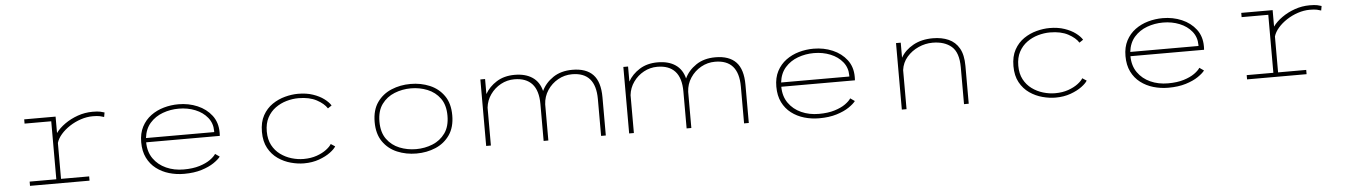

<svg xmlns="http://www.w3.org/2000/svg" viewBox="-25 -970 10076 1438"><g transform="rotate(-5 5012.5 -250.5)"><path d="M159.5 0V-32H360V-468H159.5V-500H395.5V-376.5Q421.5 -412.5 465 -443.2Q508.5 -474 562.5 -493Q616.5 -512 675 -512Q711.5 -512 731.2 -507.8Q751 -503.5 763.5 -499L757.5 -465.5Q745.5 -470 726.5 -474.2Q707.5 -478.5 673 -478.5Q628 -478.5 582.8 -463.5Q537.5 -448.5 498.5 -423Q459.5 -397.5 432.2 -366Q405 -334.5 395.5 -302V-32H607V0Z M1317.5 11Q1259 11 1205.2 -4.8Q1151.5 -20.5 1109 -53Q1066.5 -85.5 1042 -135.2Q1017.5 -185 1017.5 -253Q1017.5 -320 1043.2 -369Q1069 -418 1112.2 -449.8Q1155.5 -481.5 1209.2 -496.8Q1263 -512 1319.5 -512Q1396.5 -512 1462.5 -483.8Q1528.5 -455.5 1568.8 -402.8Q1609 -350 1609 -275.5Q1609 -270.5 1608.8 -262.2Q1608.5 -254 1608 -249H1054.5Q1055 -177 1090.8 -126.2Q1126.5 -75.5 1185.8 -48.8Q1245 -22 1317.5 -22Q1386.5 -22 1436.5 -37.5Q1486.5 -53 1517.5 -75.2Q1548.5 -97.5 1561 -117.5L1594 -94.5Q1578.5 -73.5 1542 -48.8Q1505.5 -24 1449 -6.5Q1392.5 11 1317.5 11ZM1319 -479Q1256 -479 1198.8 -458Q1141.5 -437 1102.8 -393.2Q1064 -349.5 1056 -281H1569V-289.5Q1569 -347.5 1534.5 -390.2Q1500 -433 1443 -456Q1386 -479 1319 -479Z M2219 11Q2172 11 2120.8 -2.8Q2069.5 -16.5 2025 -47.2Q1980.5 -78 1952.8 -128.2Q1925 -178.5 1925 -251Q1925 -324.5 1952.8 -374.5Q1980.5 -424.5 2025 -454.8Q2069.5 -485 2120.8 -498.5Q2172 -512 2219 -512Q2282 -512 2331 -495.2Q2380 -478.5 2413.2 -453.5Q2446.5 -428.5 2462 -403L2433 -383.5Q2410 -420.5 2355.5 -449.8Q2301 -479 2219 -479Q2174.5 -479 2129 -466Q2083.5 -453 2045.5 -425.5Q2007.5 -398 1984.5 -354.8Q1961.5 -311.5 1961.5 -251Q1961.5 -191 1984.5 -147.8Q2007.5 -104.5 2045.5 -76.8Q2083.5 -49 2129 -35.5Q2174.5 -22 2219 -22Q2274 -22 2317.5 -37.2Q2361 -52.5 2390.2 -74.5Q2419.5 -96.5 2430.5 -116L2462 -95.5Q2451 -76 2417.5 -51Q2384 -26 2333 -7.5Q2282 11 2219 11Z M3064.5 11Q2987 11 2920.2 -17Q2853.5 -45 2813 -103.2Q2772.5 -161.5 2772.5 -251Q2772.5 -341 2813.2 -398.8Q2854 -456.5 2920.5 -484.2Q2987 -512 3064.5 -512Q3142.5 -512 3208.8 -484Q3275 -456 3315.5 -398.2Q3356 -340.5 3356 -251Q3356 -161.5 3315.5 -103.2Q3275 -45 3208.8 -17Q3142.5 11 3064.5 11ZM3064.5 -22Q3130.5 -22 3188.8 -45.5Q3247 -69 3283.5 -119.5Q3320 -170 3320 -251Q3320 -331.5 3283.5 -381.8Q3247 -432 3188.5 -455.5Q3130 -479 3064.5 -479Q2999.5 -479 2940.8 -455.5Q2882 -432 2845.2 -381.8Q2808.5 -331.5 2808.5 -251Q2808.5 -170 2845.2 -119.5Q2882 -69 2940.5 -45.5Q2999 -22 3064.5 -22Z M3589 0V-500H3624.5V-387Q3654.5 -440.5 3711.2 -476.2Q3768 -512 3847.5 -512Q3928.5 -512 3980.5 -477Q4032.5 -442 4049.5 -373Q4077 -432 4136.2 -472Q4195.5 -512 4281.5 -512Q4384.5 -512 4436.5 -457.8Q4488.5 -403.5 4488.5 -287V0H4453V-277Q4453 -479 4276 -479Q4219.5 -479 4170.5 -451.5Q4121.5 -424 4090.5 -377Q4059.5 -330 4056.5 -272V0H4021V-277Q4021 -379 3975.5 -429Q3930 -479 3842 -479Q3787.5 -479 3740.2 -453.2Q3693 -427.5 3661.8 -383.5Q3630.5 -339.5 3624.5 -285V0Z M4664 0V-500H4699.5V-387Q4729.5 -440.5 4786.2 -476.2Q4843 -512 4922.5 -512Q5003.5 -512 5055.5 -477Q5107.5 -442 5124.5 -373Q5152 -432 5211.2 -472Q5270.5 -512 5356.5 -512Q5459.5 -512 5511.5 -457.8Q5563.5 -403.5 5563.5 -287V0H5528V-277Q5528 -479 5351 -479Q5294.5 -479 5245.5 -451.5Q5196.5 -424 5165.5 -377Q5134.5 -330 5131.5 -272V0H5096V-277Q5096 -379 5050.5 -429Q5005 -479 4917 -479Q4862.5 -479 4815.2 -453.2Q4768 -427.5 4736.8 -383.5Q4705.5 -339.5 4699.5 -285V0Z M6092.5 11Q6034 11 5980.2 -4.8Q5926.5 -20.5 5884 -53Q5841.5 -85.5 5817 -135.2Q5792.5 -185 5792.5 -253Q5792.5 -320 5818.2 -369Q5844 -418 5887.2 -449.8Q5930.5 -481.5 5984.2 -496.8Q6038 -512 6094.5 -512Q6171.5 -512 6237.5 -483.8Q6303.5 -455.5 6343.8 -402.8Q6384 -350 6384 -275.5Q6384 -270.5 6383.8 -262.2Q6383.5 -254 6383 -249H5829.5Q5830 -177 5865.8 -126.2Q5901.5 -75.5 5960.8 -48.8Q6020 -22 6092.5 -22Q6161.5 -22 6211.5 -37.5Q6261.5 -53 6292.5 -75.2Q6323.5 -97.5 6336 -117.5L6369 -94.5Q6353.5 -73.5 6317 -48.8Q6280.5 -24 6224 -6.5Q6167.5 11 6092.5 11ZM6094 -479Q6031 -479 5973.8 -458Q5916.5 -437 5877.8 -393.2Q5839 -349.5 5831 -281H6344V-289.5Q6344 -347.5 6309.5 -390.2Q6275 -433 6218 -456Q6161 -479 6094 -479Z M6714 0V-500H6749.5V-387Q6781 -442.5 6843.5 -477.2Q6906 -512 6991.5 -512Q7058 -512 7109 -489.5Q7160 -467 7188.5 -417.2Q7217 -367.5 7217 -284.5V0H7181.5V-277Q7181.5 -388.5 7128.8 -433.8Q7076 -479 6986.5 -479Q6932 -479 6880.5 -456Q6829 -433 6793 -391.5Q6757 -350 6749.5 -294V0Z M7869 11Q7822 11 7770.8 -2.8Q7719.5 -16.5 7675 -47.2Q7630.5 -78 7602.8 -128.2Q7575 -178.5 7575 -251Q7575 -324.5 7602.8 -374.5Q7630.5 -424.5 7675 -454.8Q7719.5 -485 7770.8 -498.5Q7822 -512 7869 -512Q7932 -512 7981 -495.2Q8030 -478.5 8063.2 -453.5Q8096.5 -428.5 8112 -403L8083 -383.5Q8060 -420.5 8005.5 -449.8Q7951 -479 7869 -479Q7824.5 -479 7779 -466Q7733.5 -453 7695.5 -425.5Q7657.5 -398 7634.5 -354.8Q7611.5 -311.5 7611.5 -251Q7611.5 -191 7634.5 -147.8Q7657.5 -104.5 7695.5 -76.8Q7733.5 -49 7779 -35.5Q7824.5 -22 7869 -22Q7924 -22 7967.5 -37.2Q8011 -52.5 8040.2 -74.5Q8069.5 -96.5 8080.5 -116L8112 -95.5Q8101 -76 8067.5 -51Q8034 -26 7983 -7.5Q7932 11 7869 11Z M8717.5 11Q8659 11 8605.2 -4.8Q8551.5 -20.5 8509 -53Q8466.5 -85.5 8442 -135.2Q8417.5 -185 8417.5 -253Q8417.5 -320 8443.2 -369Q8469 -418 8512.2 -449.8Q8555.5 -481.5 8609.2 -496.8Q8663 -512 8719.5 -512Q8796.5 -512 8862.5 -483.8Q8928.5 -455.5 8968.8 -402.8Q9009 -350 9009 -275.5Q9009 -270.5 9008.8 -262.2Q9008.5 -254 9008 -249H8454.5Q8455 -177 8490.8 -126.2Q8526.5 -75.5 8585.8 -48.8Q8645 -22 8717.5 -22Q8786.5 -22 8836.5 -37.5Q8886.5 -53 8917.5 -75.2Q8948.5 -97.5 8961 -117.5L8994 -94.5Q8978.5 -73.5 8942 -48.8Q8905.5 -24 8849 -6.5Q8792.5 11 8717.5 11ZM8719 -479Q8656 -479 8598.8 -458Q8541.5 -437 8502.8 -393.2Q8464 -349.5 8456 -281H8969V-289.5Q8969 -347.5 8934.5 -390.2Q8900 -433 8843 -456Q8786 -479 8719 -479Z M9309.5 0V-32H9510V-468H9309.5V-500H9545.5V-376.5Q9571.5 -412.5 9615 -443.2Q9658.5 -474 9712.5 -493Q9766.5 -512 9825 -512Q9861.5 -512 9881.2 -507.8Q9901 -503.5 9913.5 -499L9907.5 -465.5Q9895.5 -470 9876.5 -474.2Q9857.5 -478.5 9823 -478.5Q9778 -478.5 9732.8 -463.5Q9687.5 -448.5 9648.5 -423Q9609.5 -397.5 9582.2 -366Q9555 -334.5 9545.5 -302V-32H9757V0Z"/></g></svg>

Font: Trispace SemiExpanded Thin
Style: Regular
Weight: 100
Width: 6
Designer: Tyler Finck
Foundry: Etcetera Type Company
Version: Version 1.210; ttfautohint (v1.8.3)